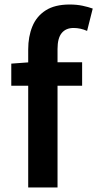

<svg xmlns="http://www.w3.org/2000/svg" viewBox="-20 -831 431 851"><path d="M105 0V-612Q105 -669 123.5 -714Q142 -759 182.5 -785Q223 -811 289 -811Q320 -811 346 -805.5Q372 -800 391 -793L366 -694Q337 -707 306 -707Q272 -707 253.5 -684.5Q235 -662 235 -614V0ZM30 -451V-549L112 -555H344V-451Z"/></svg>

Font: Noto Sans KR SemiBold
Style: Regular
Weight: 600
Designer: Ryoko NISHIZUKA  (kana, bopomofo & ideographs); Paul D. Hunt (Latin, Greek & Cyrillic); Sandoll Communications , Soo-you
Foundry: Adobe
Version: Version 2.004-H2;hotconv 1.0.118;makeotfexe 2.5.65603